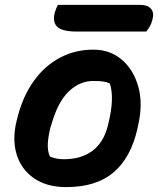

<svg xmlns="http://www.w3.org/2000/svg" viewBox="-20 -753 646 785"><path d="M362 -550Q430 -550 478 -509Q526 -468 545.5 -398.5Q565 -329 545 -242L542 -227Q515 -108 444 -48Q373 12 251 12Q171 12 118.5 -24.5Q66 -61 47.5 -123.5Q29 -186 49 -263L53 -279Q75 -362 119 -423Q163 -484 225 -517Q287 -550 362 -550ZM361 -422Q306 -422 261 -379Q216 -336 190 -243L187 -235Q177 -196 175.5 -165.5Q174 -135 184 -113Q209 -102 241 -102Q312 -102 358 -136.5Q404 -171 421 -239L423 -248Q449 -352 429 -412Q416 -418 400 -420Q384 -422 361 -422ZM217 -733H553Q585 -733 598 -716.5Q611 -700 603 -672Q599 -656 592.5 -645Q586 -634 578 -624H294Q234 -624 214 -643.5Q194 -663 204 -702Q207 -712 210.5 -720Q214 -728 217 -733Z"/></svg>

Font: Recursive Sn Csl St
Style: Bold Italic
Weight: 700
Italic angle: -15°
Version: Version 1.079;hotconv 1.0.112;makeotfexe 2.5.65598; ttfautoh